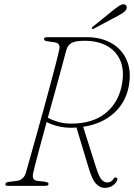

<svg xmlns="http://www.w3.org/2000/svg" viewBox="-20 -875 631 904"><path d="M530.5 -24Q524.5 -10.5 509.5 -0.5Q494.5 9.5 473 9.5Q450 9.5 431.5 -10.5Q413 -30.5 396.5 -87.5L340 -274.5Q329.5 -274 319 -273.5Q284.5 -273 254 -280.5Q223.5 -288 199.5 -300.5Q178.5 -223.5 160.8 -157.5Q143 -91.5 136 -59Q132.5 -43.5 137.2 -34.5Q142 -25.5 152 -24L193.5 -19Q208.5 -16.5 208.5 -9Q208.5 0 193.5 0H16Q5 0 5.5 -8Q5.5 -17.5 24 -19L56.5 -23Q90 -26.5 101 -59Q108.5 -84.5 121.2 -130Q134 -175.5 150 -232.8Q166 -290 182.8 -351Q199.5 -412 215 -469.2Q230.5 -526.5 242.2 -572.2Q254 -618 259.5 -644Q264.5 -671 239 -675.5L201.5 -681Q192.5 -682.5 190 -685.2Q187.5 -688 187.5 -691.5Q187.5 -700 201.5 -700H388Q456 -700 505.8 -671.2Q555.5 -642.5 577.8 -589.2Q600 -536 585 -463Q570 -389.5 514 -340.2Q458 -291 371.5 -278L431.5 -89Q446 -43 458.2 -29.5Q470.5 -16 485 -16Q504 -16 514.5 -33Q520 -42 528 -38.5Q536.5 -34.5 530.5 -24ZM292 -638.5Q285 -611 271.2 -560.5Q257.5 -510 240.2 -447.2Q223 -384.5 205 -320.5Q224.5 -310 252.5 -301.5Q280.5 -293 314.5 -293Q414.5 -293 474.5 -340.2Q534.5 -387.5 552 -467Q567 -535.5 548.8 -583.8Q530.5 -632 486.2 -657.5Q442 -683 378.5 -683Q335 -683 317 -672.8Q299 -662.5 292 -638.5ZM515.5 -829Q533.5 -843 545.5 -850Q557.5 -857 567 -854Q574.5 -851.5 576.2 -844.2Q578 -837 573.5 -829.5Q568.5 -820.5 558.2 -814Q548 -807.5 534.5 -800L421.5 -740Q415 -736.5 413 -740.5Q410.5 -744.5 418.5 -750.5Z"/></svg>

Font: Fraunces 72pt S050 Thin
Style: Italic
Weight: 100
Italic angle: -16°
Version: Version 1.000; ttfautohint (v1.8.3)